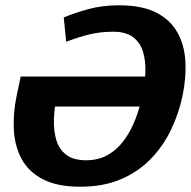

<svg xmlns="http://www.w3.org/2000/svg" viewBox="-20 -696 722 726"><path d="M429.7 -676Q516.7 -676 570.5 -648.5Q624.3 -621 651 -573Q677.7 -525 681 -463.5Q684.3 -402 670.3 -334Q656.3 -267 626.5 -205Q596.7 -143 549.5 -94.5Q502.3 -46 436.5 -18Q370.7 10 283.7 10Q196.7 10 142.5 -18Q88.3 -46 62 -94.5Q35.7 -143 32.3 -205Q29 -267 43 -334H195Q185.7 -289.7 184 -246.2Q182.3 -202.7 192.7 -167.3Q203 -132 230.2 -111Q257.3 -90 305.3 -90Q353.3 -90 389.2 -111Q425 -132 450.3 -167.3Q475.7 -202.7 492.3 -246.2Q509 -289.7 518.3 -334Q528 -379 529.7 -422Q531.3 -465 520.8 -500Q510.3 -535 483.2 -555.5Q456 -576 408 -576ZM408 -576Q360.7 -576 319.2 -566.2Q277.7 -556.3 230.3 -538L221 -630Q262.3 -647.3 314.8 -661.7Q367.3 -676 429.7 -676ZM58.3 -406.7H587.3L563.7 -293.3H96.3L43 -334Z"/></svg>

Font: Epunda Slab Light
Style: Italic
Weight: 300
Italic angle: -12°
Designer: Simon Atzbach
Foundry: typofactur
Version: Version 1.102